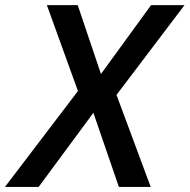

<svg xmlns="http://www.w3.org/2000/svg" viewBox="-83 -734 745 754"><path d="M223.1 -376.5 101.1 -713.9H222.2L313.5 -443.4L510.3 -713.9H641.6L374.5 -361.3L508.8 0H383.8L283.7 -291L68.8 0H-63.5Z"/></svg>

Font: Viking Open Sans Light
Style: Bold Italic
Weight: 600
Italic angle: -12°
Foundry: Ascender Corporation
Version: Version 2.000